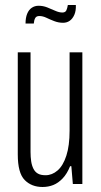

<svg xmlns="http://www.w3.org/2000/svg" viewBox="-20 -735 405 767"><path d="M150 12Q106 12 78.5 -16Q51 -44 51 -118V-526H102V-128Q102 -108 104.5 -91Q107 -74 113.5 -61Q120 -48 131.5 -41.5Q143 -35 162 -35Q188 -35 210 -54Q232 -73 245 -113Q258 -153 258 -213V-526H309V0H271L265 -71H260Q248 -41 230.5 -22.5Q213 -4 193 4Q173 12 150 12ZM82 -641Q82 -664 88.5 -680Q95 -696 107 -704Q119 -712 134 -712Q152 -712 168.5 -705.5Q185 -699 200.5 -692Q216 -685 229 -685Q241 -685 245 -693.5Q249 -702 251 -715H283Q284 -692 277 -676Q270 -660 258.5 -652Q247 -644 232 -644Q214 -644 197 -650.5Q180 -657 165.5 -664Q151 -671 137 -671Q125 -671 120.5 -662.5Q116 -654 115 -641Z"/></svg>

Font: Archivo ExtraCondensed ExtraLight
Style: Regular
Weight: 250
Width: 2
Designer: Hector Gatti
Foundry: Omnibus-Type
Version: Version 2.001